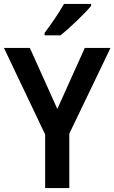

<svg xmlns="http://www.w3.org/2000/svg" viewBox="-20 -1024 583 978"><path d="M444 -994V-1004H306C281 -959 239 -899 207 -856V-844H288C335 -881 413 -956 444 -994ZM272 -469 132 -780H0L210 -339V-66H333V-343L543 -780H412Z"/></svg>

Font: Noto Sans Malayalam UI SemiCondensed SemiBold
Style: Regular
Weight: 600
Width: 4
Designer: Jelle Bosma - Monotype Design Team
Foundry: Monotype Imaging Inc.
Version: Version 2.104